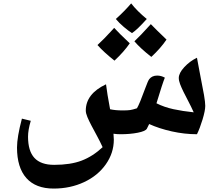

<svg xmlns="http://www.w3.org/2000/svg" viewBox="-20 -770 1288 1130"><path d="M1139.2 20Q1065.4 20 990.5 3.2Q915.5 -13.7 857.9 -40L844.2 -12.2Q835.4 2.4 790.5 11.2Q745.6 20 689 20Q668.9 20 647.9 17.1L649.9 51.8Q649.9 129.9 603 196.8Q556.2 263.7 474.9 301.8Q393.6 339.8 295.9 339.8Q190.4 339.8 135.3 278.1Q80.1 216.3 80.1 98.1Q80.1 37.1 108.9 -71.8L161.1 -59.1Q145 -4.9 145 34.2Q145 118.7 182.6 159.4Q220.2 200.2 298.8 200.2Q395 200.2 460.4 175.3Q525.9 150.4 584 96.2Q568.4 62 550.8 29.8Q533.2 -2.4 518.6 -30.3Q503.9 -58.1 494.4 -80.8Q484.9 -103.5 484.9 -119.1Q484.9 -217.8 604 -273.9Q610.4 -220.2 627.9 -127Q659.7 -120.1 702.1 -120.1Q731 -120.1 745.8 -122.3Q760.7 -124.5 786.1 -132.8Q801.3 -158.2 835.4 -252Q851.1 -295.4 858.9 -304.9Q866.7 -314.5 877.9 -319.8Q889.2 -325.2 905.3 -325.2Q928.2 -325.2 950.2 -313Q936.5 -279.8 900.9 -162.1Q946.3 -139.2 1000.7 -127.4Q1055.2 -115.7 1120.1 -108.9Q1104.5 -143.6 1088.6 -173.6Q1072.8 -203.6 1060.3 -228.8Q1047.9 -253.9 1040 -274.7Q1032.2 -295.4 1032.2 -311Q1032.2 -339.8 1064.5 -374.8Q1096.7 -409.7 1139.2 -430.2L1153.8 -352.1Q1173.3 -253.9 1180.7 -210.7Q1188 -167.5 1188 -147Q1188 -119.1 1172.1 -66.7Q1156.2 -14.2 1139.2 20ZM843.8 -658.2Q787.1 -594.7 756.8 -575.2Q735.8 -588.4 708.5 -611.6Q681.2 -634.8 661.6 -658.2Q710 -701.2 752 -750Q786.1 -705.6 843.8 -658.2ZM743.7 -515.1Q710 -465.8 653.8 -413.1Q590.3 -463.4 553.7 -504.9Q592.3 -540.5 630.9 -583L651.9 -606Q682.6 -572.3 743.7 -515.1ZM960 -537.1Q925.8 -486.3 870.6 -435.1Q806.2 -485.4 771 -526.9Q803.2 -556.6 867.7 -627.9Q893.6 -600.6 960 -537.1Z"/></svg>

Font: Sahl Naskh
Style: Bold
Weight: 700
Designer: Pascal Zoghbi
Version: Version 1.001